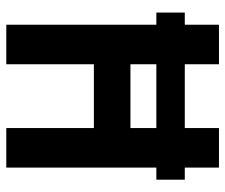

<svg xmlns="http://www.w3.org/2000/svg" viewBox="-74 -660 733 626"><g transform="rotate(90 293.0 -346.5)"><path d="M20.5 -489.3V-582H565.4V-489.3ZM397 0V-693.4H525.9V0ZM60.1 0V-693.4H189V0ZM80.6 -285.6V-404.8H507.8V-285.6Z"/></g></svg>

Font: Cascadia Mono
Style: Regular
Weight: 400
Monospace: yes
Designer: Aaron Bell
Foundry: Saja Typeworks
Version: Version 2404.023